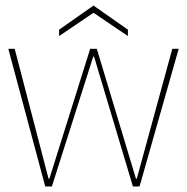

<svg xmlns="http://www.w3.org/2000/svg" viewBox="-20 -672 675 692"><path d="M143 0 10 -496H33L155 -28H158L305 -496H329L470 -28H473L601 -496H624L483 0H459L319 -468H316L167 0ZM193 -542V-565L317 -652L441 -565V-542L317 -626Z"/></svg>

Font: DM Sans 36pt Thin
Style: Regular
Weight: 250
Designer: Colophon Foundry, Jonny Pinhorn
Foundry: Colophon Foundry
Version: Version 4.004;gftools[0.9.30]